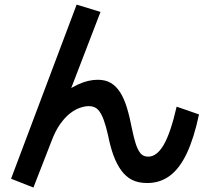

<svg xmlns="http://www.w3.org/2000/svg" viewBox="-20 -816 920 849"><path d="M127.8 13.3 28.9 -25.6 318.9 -795.6 424.4 -763.3 268.9 -358.9 233.3 -382.2Q278.9 -421.1 324.4 -442.2Q370 -463.3 412.2 -463.3Q446.7 -463.3 470.6 -448.9Q494.4 -434.4 511.7 -407.2Q528.9 -380 541.1 -340Q553.3 -300 563.3 -247.8Q571.1 -208.9 580 -181.1Q588.9 -153.3 601.1 -138.3Q613.3 -123.3 635.6 -123.3Q673.3 -123.3 703.9 -175.6Q734.4 -227.8 761.1 -344.4L860 -310Q837.8 -205.6 806.1 -138.3Q774.4 -71.1 731.1 -38.9Q687.8 -6.7 631.1 -6.7Q591.1 -6.7 563.9 -20.6Q536.7 -34.4 516.7 -61.7Q496.7 -88.9 482.2 -127.8Q467.8 -166.7 457.8 -217.8Q448.9 -257.8 438.3 -286.7Q427.8 -315.6 413.3 -331.1Q398.9 -346.7 372.2 -346.7Q355.6 -346.7 333.9 -339.4Q312.2 -332.2 289.4 -314.4Q266.7 -296.7 245.6 -266.7Q224.4 -236.7 207.8 -192.2Z"/></svg>

Font: Paperlogy 6 SemiBold
Style: Regular
Weight: 600
Designer: redesigned by Lee Juim, glyphs from Gmarket Sans & Montserrat
Foundry: PT&
Version: Version 1.001